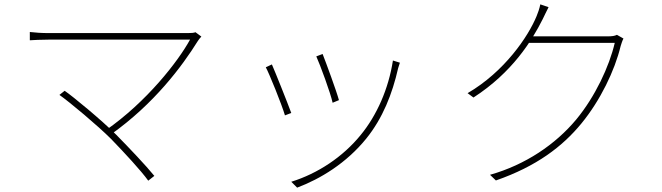

<svg xmlns="http://www.w3.org/2000/svg" viewBox="-20 -806 3040 882"><path d="M905 -638 878 -658C871 -655 859 -654 843 -654C750 -654 244 -654 205 -654C170 -654 145 -656 117 -659V-621C135 -622 167 -624 205 -624C244 -624 762 -624 853 -624C799 -525 654 -338 465 -207L489 -188C689 -330 816 -501 889 -618C893 -624 899 -632 905 -638ZM490 -168C552 -104 628 -22 661 24L689 2C651 -45 574 -126 514 -187C447 -254 315 -363 277 -389L253 -370C300 -337 429 -229 490 -168Z M1462 -558 1433 -547C1450 -510 1499 -377 1508 -334L1537 -346C1526 -387 1477 -520 1462 -558ZM1817 -518 1785 -528C1765 -398 1711 -276 1637 -186C1555 -85 1440 -9 1318 29L1345 56C1451 16 1571 -56 1663 -170C1738 -263 1782 -374 1809 -493C1811 -499 1814 -510 1817 -518ZM1229 -510 1201 -497C1216 -470 1274 -327 1289 -276L1318 -287C1300 -336 1244 -476 1229 -510Z M2844 -629 2814 -646C2804 -641 2793 -639 2770 -639C2739 -639 2454 -639 2418 -639L2400 -609H2804C2779 -501 2714 -362 2627 -257C2532 -143 2394 -49 2231 -3L2258 23C2445 -42 2564 -133 2651 -239C2738 -345 2804 -482 2831 -594C2833 -601 2839 -620 2844 -629ZM2500 -773 2462 -786C2459 -769 2450 -743 2445 -732C2407 -639 2298 -477 2128 -378L2155 -358C2333 -473 2423 -618 2473 -718C2481 -734 2491 -756 2500 -773Z"/></svg>

Font: Source Han Sans JP VF
Style: Regular
Weight: 250
Designer: Ryoko NISHIZUKA 西塚涼子 (kana, bopomofo & ideographs); Paul D. Hunt (Latin, Greek & Cyrillic); Sandoll Communications 산돌커뮤니
Foundry: Adobe
Version: Version 2.004;hotconv 1.0.118;makeotfexe 2.5.65603